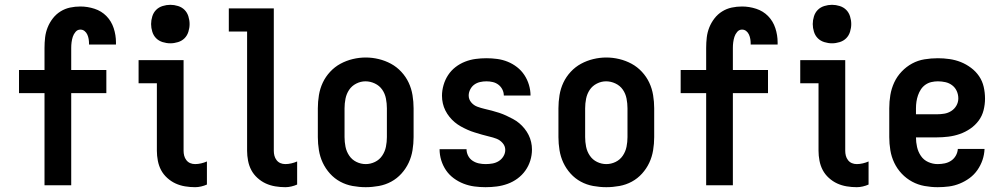

<svg xmlns="http://www.w3.org/2000/svg" viewBox="-20 -770 4165 798"><path d="M165 0V-383H59V-479H165V-571Q165 -593 167.5 -614.5Q170 -636 178 -656Q186 -676 199.5 -693.5Q213 -711 231.5 -722.5Q250 -734 271 -738.5Q292 -743 314 -743Q344 -743 373 -733.5Q402 -724 422.5 -703Q443 -682 452.5 -653Q462 -624 462 -594Q462 -592 462 -589.5Q462 -587 462 -585H350Q350 -586 350 -587Q350 -588 350 -589Q350 -598 348.5 -607.5Q347 -617 343 -626Q339 -635 331.5 -641Q324 -647 314 -647Q302 -647 294 -637.5Q286 -628 282.5 -617Q279 -606 277.5 -594.5Q276 -583 276 -571V-479H422V-383H276V0Z M791 8Q770 8 749 4.5Q728 1 709.5 -7.5Q691 -16 675 -30.5Q659 -45 649.5 -63Q640 -81 636 -102Q632 -123 632 -143V-424H556V-520H743V-143Q743 -133 745.5 -123Q748 -113 754.5 -104.5Q761 -96 770.5 -92Q780 -88 791 -88Q803 -88 816 -91Q829 -94 840 -99V-3Q829 2 816 5Q803 8 791 8ZM688 -590Q672 -590 656 -595Q640 -600 629 -611Q618 -622 613 -638Q608 -654 608 -670Q608 -686 613 -702Q618 -718 629 -729Q640 -740 656 -745Q672 -750 688 -750Q704 -750 720 -745Q736 -740 747 -729Q758 -718 763 -702Q768 -686 768 -670Q768 -654 763 -638Q758 -622 747 -611Q736 -600 720 -595Q704 -590 688 -590Z M1166 8Q1145 8 1124 4.5Q1103 1 1084.5 -7.5Q1066 -16 1050 -30.5Q1034 -45 1024.5 -63Q1015 -81 1011 -102Q1007 -123 1007 -143V-639H931V-735H1118V-143Q1118 -133 1120.5 -123Q1123 -113 1129.5 -104.5Q1136 -96 1145.5 -92Q1155 -88 1166 -88Q1178 -88 1191 -91Q1204 -94 1215 -99V-3Q1204 2 1191 5Q1178 8 1166 8Z M1500 8Q1473 8 1445.5 3Q1418 -2 1394 -15Q1370 -28 1351.5 -48.5Q1333 -69 1321.5 -93.5Q1310 -118 1305.5 -145.5Q1301 -173 1301 -200V-320Q1301 -347 1305.5 -374.5Q1310 -402 1321.5 -426.5Q1333 -451 1352 -471.5Q1371 -492 1395 -505Q1419 -518 1446 -524.5Q1473 -531 1500 -531Q1527 -531 1554 -524.5Q1581 -518 1605 -505Q1629 -492 1648 -471.5Q1667 -451 1678.5 -426.5Q1690 -402 1694.5 -374.5Q1699 -347 1699 -320V-200Q1699 -173 1694.5 -145.5Q1690 -118 1678.5 -93.5Q1667 -69 1648.5 -48.5Q1630 -28 1606 -15Q1582 -2 1554.5 3Q1527 8 1500 8ZM1500 -88Q1520 -88 1538.5 -97Q1557 -106 1568.5 -123Q1580 -140 1584 -160Q1588 -180 1588 -200V-320Q1588 -340 1584 -360.5Q1580 -381 1568.5 -397.5Q1557 -414 1538 -423Q1519 -432 1499 -432Q1479 -432 1460.5 -422.5Q1442 -413 1431 -396.5Q1420 -380 1416 -360Q1412 -340 1412 -320V-200Q1412 -180 1416 -160Q1420 -140 1431.5 -123Q1443 -106 1461.5 -97Q1480 -88 1500 -88Z M1998 8Q1975 8 1952 5Q1929 2 1907 -6.5Q1885 -15 1866 -29Q1847 -43 1834 -62Q1821 -81 1814 -103.5Q1807 -126 1807 -150H1919Q1919 -136 1925.5 -123Q1932 -110 1944 -102Q1956 -94 1970 -91Q1984 -88 1998 -88Q2013 -88 2027 -90.5Q2041 -93 2053 -100.5Q2065 -108 2072.5 -120.5Q2080 -133 2080 -147Q2080 -163 2069 -175.5Q2058 -188 2043.5 -193.5Q2029 -199 2013.5 -202.5Q1998 -206 1983 -210.5Q1968 -215 1953 -219.5Q1938 -224 1923.5 -230.5Q1909 -237 1895.5 -244.5Q1882 -252 1870 -262Q1858 -272 1848 -284.5Q1838 -297 1831 -311Q1824 -325 1820.5 -340.5Q1817 -356 1817 -372Q1817 -394 1823.5 -416.5Q1830 -439 1842.5 -458Q1855 -477 1873 -491Q1891 -505 1912.5 -513.5Q1934 -522 1956.5 -525Q1979 -528 2002 -528Q2024 -528 2046.5 -525Q2069 -522 2090 -513.5Q2111 -505 2129 -491Q2147 -477 2159.5 -458Q2172 -439 2178.5 -417Q2185 -395 2185 -373H2074Q2074 -386 2068 -398Q2062 -410 2051.5 -418Q2041 -426 2028 -429Q2015 -432 2002 -432Q1988 -432 1975 -429Q1962 -426 1951.5 -418.5Q1941 -411 1934.5 -398.5Q1928 -386 1928 -373Q1928 -357 1938.5 -344.5Q1949 -332 1964 -326.5Q1979 -321 1994 -317.5Q2009 -314 2024.5 -310Q2040 -306 2055 -301Q2070 -296 2084 -289.5Q2098 -283 2112 -275.5Q2126 -268 2138 -258Q2150 -248 2160 -235.5Q2170 -223 2177 -209Q2184 -195 2187.5 -179.5Q2191 -164 2191 -149Q2191 -125 2184 -102.5Q2177 -80 2163.5 -61Q2150 -42 2131 -28Q2112 -14 2090 -6Q2068 2 2045 5Q2022 8 1998 8Z M2500 8Q2473 8 2445.5 3Q2418 -2 2394 -15Q2370 -28 2351.5 -48.5Q2333 -69 2321.5 -93.5Q2310 -118 2305.5 -145.5Q2301 -173 2301 -200V-320Q2301 -347 2305.5 -374.5Q2310 -402 2321.5 -426.5Q2333 -451 2352 -471.5Q2371 -492 2395 -505Q2419 -518 2446 -524.5Q2473 -531 2500 -531Q2527 -531 2554 -524.5Q2581 -518 2605 -505Q2629 -492 2648 -471.5Q2667 -451 2678.5 -426.5Q2690 -402 2694.5 -374.5Q2699 -347 2699 -320V-200Q2699 -173 2694.5 -145.5Q2690 -118 2678.5 -93.5Q2667 -69 2648.5 -48.5Q2630 -28 2606 -15Q2582 -2 2554.5 3Q2527 8 2500 8ZM2500 -88Q2520 -88 2538.5 -97Q2557 -106 2568.5 -123Q2580 -140 2584 -160Q2588 -180 2588 -200V-320Q2588 -340 2584 -360.5Q2580 -381 2568.5 -397.5Q2557 -414 2538 -423Q2519 -432 2499 -432Q2479 -432 2460.5 -422.5Q2442 -413 2431 -396.5Q2420 -380 2416 -360Q2412 -340 2412 -320V-200Q2412 -180 2416 -160Q2420 -140 2431.5 -123Q2443 -106 2461.5 -97Q2480 -88 2500 -88Z M2915 0V-383H2809V-479H2915V-571Q2915 -593 2917.5 -614.5Q2920 -636 2928 -656Q2936 -676 2949.5 -693.5Q2963 -711 2981.5 -722.5Q3000 -734 3021 -738.5Q3042 -743 3064 -743Q3094 -743 3123 -733.5Q3152 -724 3172.5 -703Q3193 -682 3202.5 -653Q3212 -624 3212 -594Q3212 -592 3212 -589.5Q3212 -587 3212 -585H3100Q3100 -586 3100 -587Q3100 -588 3100 -589Q3100 -598 3098.5 -607.5Q3097 -617 3093 -626Q3089 -635 3081.5 -641Q3074 -647 3064 -647Q3052 -647 3044 -637.5Q3036 -628 3032.5 -617Q3029 -606 3027.5 -594.5Q3026 -583 3026 -571V-479H3172V-383H3026V0Z M3541 8Q3520 8 3499 4.5Q3478 1 3459.5 -7.5Q3441 -16 3425 -30.5Q3409 -45 3399.5 -63Q3390 -81 3386 -102Q3382 -123 3382 -143V-424H3306V-520H3493V-143Q3493 -133 3495.5 -123Q3498 -113 3504.5 -104.5Q3511 -96 3520.5 -92Q3530 -88 3541 -88Q3553 -88 3566 -91Q3579 -94 3590 -99V-3Q3579 2 3566 5Q3553 8 3541 8ZM3438 -590Q3422 -590 3406 -595Q3390 -600 3379 -611Q3368 -622 3363 -638Q3358 -654 3358 -670Q3358 -686 3363 -702Q3368 -718 3379 -729Q3390 -740 3406 -745Q3422 -750 3438 -750Q3454 -750 3470 -745Q3486 -740 3497 -729Q3508 -718 3513 -702Q3518 -686 3518 -670Q3518 -654 3513 -638Q3508 -622 3497 -611Q3486 -600 3470 -595Q3454 -590 3438 -590Z M3877 8Q3850 8 3822.5 3Q3795 -2 3771 -15Q3747 -28 3728 -48Q3709 -68 3697 -93Q3685 -118 3680.5 -145.5Q3676 -173 3676 -200V-320Q3676 -348 3680.5 -375Q3685 -402 3696.5 -427Q3708 -452 3727.5 -472.5Q3747 -493 3771 -506Q3795 -519 3822.5 -523.5Q3850 -528 3878 -528Q3902 -528 3926.5 -524.5Q3951 -521 3973.5 -512Q3996 -503 4016 -488Q4036 -473 4049.5 -453Q4063 -433 4068.5 -409Q4074 -385 4074 -360Q4074 -336 4068 -312Q4062 -288 4047.5 -268.5Q4033 -249 4012.5 -235Q3992 -221 3969 -213Q3946 -205 3921.5 -202Q3897 -199 3873 -199H3787Q3787 -179 3791.5 -159Q3796 -139 3807.5 -122Q3819 -105 3838 -96.5Q3857 -88 3877 -88Q3892 -88 3906.5 -91Q3921 -94 3933 -102Q3945 -110 3952.5 -123Q3960 -136 3961 -151H4072Q4071 -127 4063.5 -105Q4056 -83 4042.5 -63.5Q4029 -44 4010 -30Q3991 -16 3969 -7Q3947 2 3924 5Q3901 8 3877 8ZM3873 -295Q3889 -295 3904.5 -297.5Q3920 -300 3933.5 -308.5Q3947 -317 3955 -331Q3963 -345 3963 -361Q3963 -377 3956.5 -391.5Q3950 -406 3937.5 -415.5Q3925 -425 3909.5 -428.5Q3894 -432 3878 -432Q3865 -432 3851.5 -429Q3838 -426 3826.5 -418Q3815 -410 3807.5 -398.5Q3800 -387 3795.5 -374Q3791 -361 3789 -347.5Q3787 -334 3787 -320V-295Z"/></svg>

Font: Iosevka Julsh Curly
Style: Bold
Weight: 700
Designer: Belleve Invis
Foundry: Belleve Invis
Version: Version 15.0.2; ttfautohint (v1.8.4)